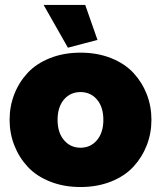

<svg xmlns="http://www.w3.org/2000/svg" viewBox="-20 -750 654 780"><path d="M157.2 -730H326.2L376 -587.9L255.9 -556.2ZM19 -263.2Q19 -318.4 38.1 -367.2Q57.1 -416 92.3 -453.9Q127.4 -491.7 183.1 -513.9Q238.8 -536.1 307.1 -536.1Q375.5 -536.1 431.2 -513.9Q486.8 -491.7 522 -453.9Q557.1 -416 576.2 -367.2Q595.2 -318.4 595.2 -263.2Q595.2 -208.5 576.2 -159.7Q557.1 -110.8 522 -72.8Q486.8 -34.7 431.2 -12.5Q375.5 9.8 307.1 9.8Q238.8 9.8 183.1 -12.5Q127.4 -34.7 92.3 -72.8Q57.1 -110.8 38.1 -159.7Q19 -208.5 19 -263.2ZM307.1 -376Q265.6 -376 239.7 -345.5Q213.9 -314.9 213.9 -263.2Q213.9 -211.4 240 -180.7Q266.1 -149.9 307.1 -149.9Q348.1 -149.9 374 -180.7Q399.9 -211.4 399.9 -263.2Q399.9 -314.9 374 -345.5Q348.1 -376 307.1 -376Z"/></svg>

Font: Rawline Black
Style: Regular
Weight: 900
Designer: Matt McInerney, Pablo Impallari, Rodrigo Fuenzalida
Foundry: Matt McInerney, Pablo Impallari, Rodrigo Fuenzalida
Version: Version 4.020;PS 004.020;hotconv 1.0.88;makeotf.lib2.5.64775